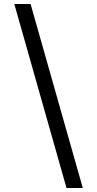

<svg xmlns="http://www.w3.org/2000/svg" viewBox="-20 -812 489 967"><path d="M52 -792H134L397 135H315Z"/></svg>

Font: malayalam25
Style: Book
Weight: 400
Designer: Jelle Bosma - Monotype Design Team
Foundry: Monotype Imaging Inc.
Version: Version 2.003